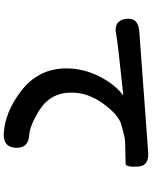

<svg xmlns="http://www.w3.org/2000/svg" viewBox="88 -872 823 1040"><g transform="rotate(90 500.0 -351.5)"><path d="M780 -24Q776 45 701 40Q587 33 475 -52Q350 -146 350 -299Q350 -398 399 -488Q440 -564 494 -605Q498 -608 493 -607Q203 -577 167 -569Q92 -553 82 -620Q72 -688 149 -694L804 -742Q880 -748 882 -684Q885 -620 867 -620Q739 -618 728 -615Q692 -607 656 -597Q603 -583 542 -500Q481 -417 481 -326Q481 -212 579 -151Q662 -101 709 -98Q784 -94 780 -24Z"/></g></svg>

Font: Resource Han Rounded KR
Style: Bold
Weight: 700
Designer: Cyano Hao (round all glyphs); Ryoko NISHIZUKA 西塚涼子 (kana, bopomofo & ideographs); Paul D. Hunt (Latin, Greek & Cyrillic)
Foundry: Cyano Hao
Version: 0.990